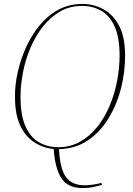

<svg xmlns="http://www.w3.org/2000/svg" viewBox="-20 -745 676 973"><path d="M397 208Q324 208 291.5 158.5Q259 109 252 10Q197 5 152 -25Q107 -55 81.5 -111Q56 -167 56 -253Q55 -311 69 -375.5Q83 -440 110.5 -502Q138 -564 179 -614.5Q220 -665 274.5 -695Q329 -725 398 -725Q455 -725 504.5 -698Q554 -671 584 -613.5Q614 -556 614 -463Q614 -378 592.5 -295Q571 -212 528.5 -143Q486 -74 423.5 -32.5Q361 9 279 11Q284 112 315 153Q346 194 408 194Q426 194 448.5 191Q471 188 494 182L497 192Q471 199 450 203.5Q429 208 397 208ZM275 1Q336 1 386 -27Q436 -55 473.5 -102.5Q511 -150 536 -210Q561 -270 573.5 -335Q586 -400 586 -463Q586 -555 561 -610.5Q536 -666 493 -690.5Q450 -715 395 -715Q334 -715 285 -687Q236 -659 198 -611Q160 -563 134.5 -503Q109 -443 96.5 -378.5Q84 -314 84 -253Q84 -160 109.5 -104Q135 -48 178.5 -23.5Q222 1 275 1Z"/></svg>

Font: Noto Serif Display SemiCondensed Thin
Style: Italic
Weight: 100
Width: 4
Italic angle: -12°
Designer: Monotype Design Team
Foundry: Monotype Imaging Inc.
Version: Version 2.009